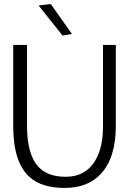

<svg xmlns="http://www.w3.org/2000/svg" viewBox="-20 -921 650 945"><path d="M550 -700V-300Q550 -144 476 -65Q412 4 298.5 4Q185 4 125 -50Q45 -123 45 -300V-700H113V-301Q113 -156 173 -96Q218 -51 303 -51Q430 -51 472 -184Q487 -231 487 -301V-700ZM288 -746 170 -894 230 -901 334 -754Z"/></svg>

Font: Antic
Style: Regular
Weight: 400
Designer: Santiago Orozco
Foundry: Typemade
Version: Version 1.0012